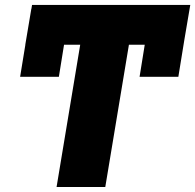

<svg xmlns="http://www.w3.org/2000/svg" viewBox="-20 -747 780 767"><path d="M740.1 -727.3 716.6 -588.8 692.5 -440.3H537.6L558.2 -568.2H495L400.6 0H206L300.4 -568.2H235.8L215.2 -440.3H60.4L81.3 -568.2H81L98.4 -671.5L105.1 -711.6H105.5L108 -727.3Z"/></svg>

Font: Karasuma Gothic
Style: Italic
Weight: 900
Italic angle: -9.39999°
Designer: Rasmus Andersson / Ryoko Nishizuka
Foundry: Genbu
Version: Version 1.00